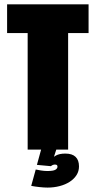

<svg xmlns="http://www.w3.org/2000/svg" viewBox="-20 -695 446 892"><path d="M108.5 0H296.5V-541.5H391.5V-675H13V-541.5H108.5ZM201 176.5Q230.5 176.5 257.2 169.5Q284 162.5 304 149.5Q324 136.5 335.5 118.5Q347 100.5 347 78Q347 49 331.2 33.8Q315.5 18.5 283.5 18.5Q256 18.5 240 27.5Q224 36.5 215.5 47.5L216.5 77Q220.5 73.5 225.2 71.5Q230 69.5 235 69.5Q241.5 69.5 244.2 71.8Q247 74 247 79.5Q247 88 237 93.8Q227 99.5 200 99.5Q185.5 99.5 170.5 97Q155.5 94.5 146 92.5L125 168.5Q143 172 164 174.2Q185 176.5 201 176.5ZM216.5 77 241.5 0H171L151.5 71Z"/></svg>

Font: Anybody ExtraCondensed Black
Style: Regular
Weight: 900
Width: 2
Version: Version 1.113;gftools[0.9.25]